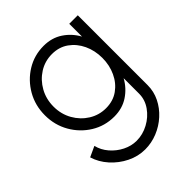

<svg xmlns="http://www.w3.org/2000/svg" viewBox="-213 -637 1010 1010"><g transform="rotate(-45 292.0 -132.0)"><path d="M461 -500H524.5V19.5Q524.5 66.5 504 108.2Q483.5 150 448.2 182Q413 214 368.5 232Q324 250 276.5 250Q224.5 250 176.2 226.2Q128 202.5 92.2 162.5Q56.5 122.5 42 74.5L100.5 47.5Q109.5 86 136.8 117.5Q164 149 201 167.5Q238 186 276.5 186Q323 186 365.2 163.2Q407.5 140.5 434.2 102.5Q461 64.5 461 19.5V-95.5Q434.5 -47 389.2 -17Q344 13 283.5 13Q213.5 13 156 -22.5Q98.5 -58 64.2 -117.8Q30 -177.5 30 -250Q30 -323 64.2 -382.8Q98.5 -442.5 156 -478Q213.5 -513.5 283.5 -513.5Q344 -513.5 389.2 -483.5Q434.5 -453.5 461 -405ZM284 -49Q337.5 -49 376.2 -76.8Q415 -104.5 436.2 -150.2Q457.5 -196 457.5 -250Q457.5 -305 436 -350.8Q414.5 -396.5 375.8 -424.2Q337 -452 284 -452Q231.5 -452 188.5 -424.8Q145.5 -397.5 120 -351.8Q94.5 -306 94.5 -250Q94.5 -194 120.5 -148.2Q146.5 -102.5 189.5 -75.8Q232.5 -49 284 -49Z"/></g></svg>

Font: Urbanist Light
Style: Regular
Weight: 300
Designer: Corey Hu
Foundry: Corey Hu
Version: Version 1.330; ttfautohint (v1.8.4.7-5d5b)